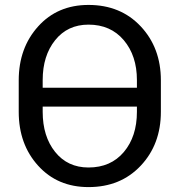

<svg xmlns="http://www.w3.org/2000/svg" viewBox="-20 -741 722 771"><path d="M626 -292Q626 -161.6 545.2 -75.7Q464.4 10.3 335.4 10.3Q210.9 10.3 133.1 -75.7Q55.2 -161.6 55.2 -292V-418.5Q55.2 -548.3 133.1 -634.8Q210.9 -721.2 335.4 -721.2Q464.4 -721.2 545.2 -635Q626 -548.8 626 -418.5ZM151.4 -388.7H529.8V-419.4Q529.8 -517.1 477.1 -579.6Q424.3 -642.1 335.4 -642.1Q251.5 -642.1 201.4 -579.6Q151.4 -517.1 151.4 -419.4ZM529.8 -313H151.4V-292Q151.4 -193.4 201.4 -130.9Q251.5 -68.4 335.4 -68.4Q424.8 -68.4 477.3 -130.6Q529.8 -192.9 529.8 -292Z"/></svg>

Font: GeogebraSans
Style: Regular
Weight: 400
Designer: Google
Version: Version 1.100140; 2013